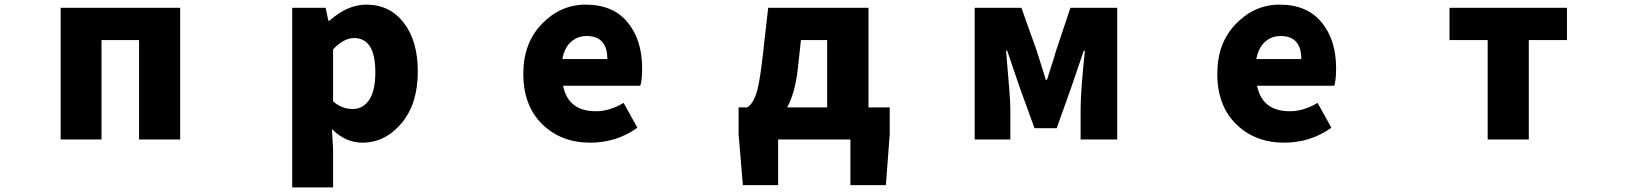

<svg xmlns="http://www.w3.org/2000/svg" viewBox="-20 -603 7040 830"><path d="M242.2 0V-569.3H758.8V0H581.1V-429.7H418.9V0Z M1243.2 207V-569.3H1387.7L1399.4 -513.7H1404.3Q1482.4 -583 1563.5 -583Q1665 -583 1725.6 -504.4Q1786.1 -425.8 1786.1 -293.9Q1786.1 -153.3 1715.3 -69.8Q1644.5 13.7 1546.9 13.7Q1473.6 13.7 1415 -44.9L1419.9 43.9V207ZM1504.9 -131.8Q1548.8 -131.8 1575.7 -170.9Q1602.5 -210 1602.5 -291Q1602.5 -438.5 1510.7 -438.5Q1465.8 -438.5 1419.9 -389.6V-165Q1457 -131.8 1504.9 -131.8Z M2531.2 13.7Q2405.3 13.7 2323.7 -66.4Q2242.2 -146.5 2242.2 -284.2Q2242.2 -417 2322.8 -500Q2403.3 -583 2511.7 -583Q2629.9 -583 2692.9 -506.8Q2755.9 -430.7 2755.9 -307.6Q2755.9 -257.8 2748 -232.4H2414.1Q2436.5 -122.1 2555.7 -122.1Q2615.2 -122.1 2675.8 -158.2L2735.4 -50.8Q2645.5 13.7 2531.2 13.7ZM2411.1 -347.7H2605.5Q2605.5 -447.3 2515.6 -447.3Q2476.6 -447.3 2448.2 -421.9Q2419.9 -396.5 2411.1 -347.7Z M3442.4 -429.7 3428.7 -304.7Q3417 -201.2 3382.8 -138.7H3555.7V-429.7ZM3734.4 -138.7H3826.2V-22.5L3809.6 197.3H3656.2V0H3343.8V197.3H3191.4L3172.9 -22.5V-138.7H3210Q3232.4 -151.4 3247.6 -193.4Q3262.7 -235.4 3275.4 -345.7L3300.8 -569.3H3734.4Z M4193.4 0V-569.3H4395.5L4461.9 -382.8Q4468.8 -360.4 4481.9 -319.3Q4495.1 -278.3 4501 -257.8H4505.9Q4510.7 -274.4 4524.4 -315.9Q4538.1 -357.4 4544.9 -382.8L4607.4 -569.3H4809.6V0H4651.4V-131.8Q4651.4 -206.1 4669.9 -383.8H4665Q4656.2 -356.4 4636.2 -299.3Q4616.2 -242.2 4609.4 -220.7L4547.9 -48.8H4452.1L4389.6 -220.7Q4381.8 -245.1 4361.8 -302.2Q4341.8 -359.4 4334 -383.8H4329.1Q4347.7 -176.8 4347.7 -131.8V0Z M5531.2 13.7Q5405.3 13.7 5323.7 -66.4Q5242.2 -146.5 5242.2 -284.2Q5242.2 -417 5322.8 -500Q5403.3 -583 5511.7 -583Q5629.9 -583 5692.9 -506.8Q5755.9 -430.7 5755.9 -307.6Q5755.9 -257.8 5748 -232.4H5414.1Q5436.5 -122.1 5555.7 -122.1Q5615.2 -122.1 5675.8 -158.2L5735.4 -50.8Q5645.5 13.7 5531.2 13.7ZM5411.1 -347.7H5605.5Q5605.5 -447.3 5515.6 -447.3Q5476.6 -447.3 5448.2 -421.9Q5419.9 -396.5 5411.1 -347.7Z M6411.1 0V-429.7H6246.1V-569.3H6753.9V-429.7H6588.9V0Z"/></svg>

Font: GenEi Gothic M Heavy
Style: Regular
Weight: 800
Designer: o_tamon (Modified); [Source Han Sans]
Ryoko NISHIZUKA  (kana & ideographs); Paul D. Hunt (Latin, Greek & Cyrillic); Wenl
Version: Version 1.1a;Original Version 1.004